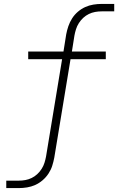

<svg xmlns="http://www.w3.org/2000/svg" viewBox="-20 -755 640 980"><path d="M12 205V167H77Q93 167 109.5 164Q126 161 141.5 153.5Q157 146 170 134Q183 122 192.5 107Q202 92 207 76Q212 60 215 44L297 -453H124V-492H304L318 -580Q322 -601 329 -621.5Q336 -642 348 -661Q360 -680 377.5 -695Q395 -710 415 -719Q435 -728 456.5 -731.5Q478 -735 499 -735H563V-697H499Q482 -697 465.5 -694Q449 -691 433.5 -683.5Q418 -676 405 -664Q392 -652 382.5 -637Q373 -622 368 -606Q363 -590 360 -574L347 -492H520V-453H340L257 50Q253 71 246.5 91.5Q240 112 227.5 131Q215 150 197.5 165Q180 180 160 189Q140 198 118.5 201.5Q97 205 77 205Z"/></svg>

Font: Iosevka Slab XLtEx
Style: Italic
Weight: 200
Width: 7
Italic angle: -9°
Monospace: yes
Designer: Belleve Invis
Foundry: Belleve Invis
Version: Version 11.1.0; ttfautohint (v1.8.3)